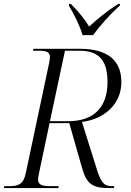

<svg xmlns="http://www.w3.org/2000/svg" viewBox="-34 -964 671 984"><path d="M389 -784H443C479 -833 530 -891 580 -935L581 -944H572C515 -908 463 -865 423 -828C397 -870 366 -907 329 -944H320L319 -935C343 -896 376 -831 389 -784ZM-14 0H265L267 -10H222C181 -10 161 -18 161 -44C161 -51 163 -62 165 -72L220 -333H321L386 -105C410 -18 442 0 529 0H550L552 -10H538C494 -10 480 -38 458 -110L386 -339C509 -355 588 -437 588 -543C588 -657 515 -714 374 -714H137L135 -704H164C201 -704 222 -699 222 -671C222 -664 220 -652 218 -642L98 -76C86 -19 60 -10 14 -10H-12ZM317 -343H222L299 -704H373C472 -704 517 -656 517 -543C517 -412 444 -343 317 -343Z"/></svg>

Font: Noto Serif Display Light
Style: Italic
Weight: 300
Italic angle: -12°
Designer: Monotype Design Team
Foundry: Monotype Imaging Inc.
Version: Version 2.009